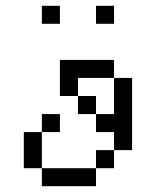

<svg xmlns="http://www.w3.org/2000/svg" viewBox="-20 -645 540 665"><path d="M187.5 -187.5V-250H125V-187.5H62.5Q62.5 -187.5 62.5 -62.5H125V0H312.5V-62.5H125Q125 -62.5 125 -187.5ZM187.5 -562.5V-625H125V-562.5ZM375 -562.5V-625H312.5V-562.5ZM312.5 -62.5H375V-125H312.5ZM375 -125H437.5Q437.5 -125 437.5 -375H375Q375 -375 375 -250H312.5V-187.5H375ZM312.5 -250V-312.5H250V-250ZM250 -312.5V-375H375V-437.5H187.5Q187.5 -437.5 187.5 -312.5Z"/></svg>

Font: UnifontExMono
Style: Regular
Weight: 500
Version: Version 15.0.06